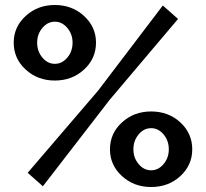

<svg xmlns="http://www.w3.org/2000/svg" viewBox="-20 -740 826 770"><path d="M35 -569Q35 -632 83 -676Q131 -720 200 -720Q269 -720 317 -676Q365 -632 365 -569Q365 -505 317 -461Q269 -417 200 -417Q131 -417 83 -461Q35 -505 35 -569ZM91 -47 373 -376 633 -718 694 -664 420 -340 152 7ZM271 -569Q271 -603 250 -628Q229 -653 200 -653Q171 -653 150 -628Q129 -603 129 -569Q129 -534 150 -509Q171 -484 200 -484Q229 -484 250 -509Q271 -534 271 -569ZM421 -141Q421 -205 469 -249Q517 -293 586 -293Q656 -293 703.5 -249Q751 -205 751 -141Q751 -78 703.5 -34Q656 10 586 10Q517 10 469 -34Q421 -78 421 -141ZM657 -141Q657 -176 636 -201Q615 -226 586 -226Q557 -226 536 -201Q515 -176 515 -141Q515 -107 536 -82Q557 -57 586 -57Q615 -57 636 -82Q657 -107 657 -141Z"/></svg>

Font: Raleway-v4020
Style: Bold
Weight: 700
Designer: Matt McInerney, Pablo Impallari, Rodrigo Fuenzalida
Foundry: Matt McInerney, Pablo Impallari, Rodrigo Fuenzalida
Version: Version 4.020;PS 004.020;hotconv 1.0.88;makeotf.lib2.5.64775